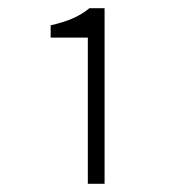

<svg xmlns="http://www.w3.org/2000/svg" viewBox="-20 -899 440 470"><path d="M195 -449V-807H104V-837Q135 -844 158 -854Q181 -864 199 -879H236V-449Z"/></svg>

Font: Noto Sans SC Thin ExtraLight
Style: Regular
Weight: 250
Version: Version 2.004-H2;hotconv 1.0.118;makeotfexe 2.5.65603